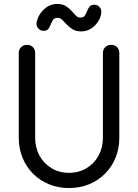

<svg xmlns="http://www.w3.org/2000/svg" viewBox="-20 -937 698 972"><path d="M329 15Q275 15 228.5 -4Q182 -23 147.5 -57.5Q113 -92 94 -138.5Q75 -185 75 -239V-669Q75 -687 87 -698.5Q99 -710 116 -710Q135 -710 146.5 -698.5Q158 -687 158 -669V-239Q158 -189 180 -149Q202 -109 241 -85.5Q280 -62 329 -62Q379 -62 418 -85.5Q457 -109 479 -149Q501 -189 501 -239V-669Q501 -687 513 -698.5Q525 -710 542 -710Q561 -710 572.5 -698.5Q584 -687 584 -669V-239Q584 -185 565 -138.5Q546 -92 511.5 -57.5Q477 -23 430.5 -4Q384 15 329 15ZM201 -781Q183 -781 172.5 -794.5Q162 -808 166 -827Q170 -847 183.5 -867.5Q197 -888 219 -902.5Q241 -917 269 -917Q296 -917 313 -906.5Q330 -896 341.5 -882.5Q353 -869 363.5 -858.5Q374 -848 387 -848Q402 -848 409 -857.5Q416 -867 420 -879Q425 -892 432.5 -902.5Q440 -913 458 -913Q475 -913 485.5 -899.5Q496 -886 492 -867Q489 -847 475.5 -826.5Q462 -806 440.5 -792Q419 -778 391 -778Q365 -778 348 -788.5Q331 -799 318.5 -812.5Q306 -826 295 -836.5Q284 -847 270 -847Q255 -846 248.5 -836Q242 -826 237 -814Q233 -802 225.5 -791.5Q218 -781 201 -781Z"/></svg>

Font: National Park
Style: Regular
Weight: 400
Designer: Andrea Herstowski, Ben Hoepner
Version: Version 1.009